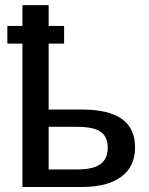

<svg xmlns="http://www.w3.org/2000/svg" viewBox="-20 -745 592 765"><path d="M69.3 -641.6V-724.6H173.8V-641.6H235.4V-571.3H173.8V-308.6H305.7Q411.1 -308.6 464.6 -271.7Q518.1 -234.9 518.1 -157.2Q518.1 -81.1 462.9 -40.5Q407.7 0 306.2 0H69.3V-571.3H9.3V-641.6ZM173.8 -69.8H287.1Q350.6 -69.8 379.9 -90.8Q409.2 -111.8 409.2 -157.2Q409.2 -200.2 380.9 -220Q352.5 -239.7 287.6 -239.7H173.8Z"/></svg>

Font: Arimo Medium
Style: Regular
Weight: 500
Designer: Steve Matteson
Foundry: Monotype Imaging Inc.
Version: Version 1.33